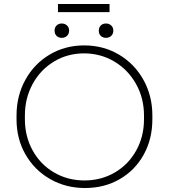

<svg xmlns="http://www.w3.org/2000/svg" viewBox="-20 -930 848 964"><path d="M63 -331V-350Q63 -449 107.5 -529.5Q152 -610 229.5 -656Q307 -702 403 -702Q499 -702 577 -656Q655 -610 700 -529.5Q745 -449 745 -350V-331Q745 -232 701.5 -153.5Q658 -75 581 -30.5Q504 14 407 14Q310 14 231.5 -31Q153 -76 108 -154.5Q63 -233 63 -331ZM703 -331V-350Q703 -437 663 -508.5Q623 -580 554 -621Q485 -662 402 -662Q319 -662 251 -621Q183 -580 144 -508.5Q105 -437 105 -350V-331Q105 -245 144 -174.5Q183 -104 251.5 -64Q320 -24 404 -24Q488 -24 556.5 -64Q625 -104 664 -174.5Q703 -245 703 -331ZM254 -776Q254 -792 264 -802Q274 -812 290 -812Q306 -812 316.5 -802Q327 -792 327 -776Q327 -760 316.5 -750Q306 -740 290 -740Q274 -740 264 -750Q254 -760 254 -776ZM476 -776Q476 -792 486 -802Q496 -812 512 -812Q528 -812 538.5 -802Q549 -792 549 -776Q549 -760 538.5 -750Q528 -740 512 -740Q496 -740 486 -750Q476 -760 476 -776ZM271 -910H530V-869H271Z"/></svg>

Font: Bellota Text Light
Style: Regular
Weight: 300
Designer: Kemie Guaida
Foundry: Kemie Guaida
Version: Version 4.001